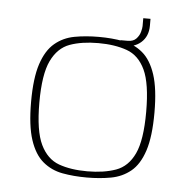

<svg xmlns="http://www.w3.org/2000/svg" viewBox="-41 -509 543 555"><g transform="rotate(5 230.0 -231.5)"><path d="M230 5Q192 5 159.5 -1Q127 -7 102.5 -27.5Q78 -48 64.5 -89Q51 -130 51 -199Q51 -268 64.5 -309Q78 -350 102.5 -370.5Q127 -391 159.5 -397Q192 -403 230 -403Q268 -403 300.5 -397Q333 -391 357.5 -370.5Q382 -350 395.5 -309Q409 -268 409 -199Q409 -129 395.5 -88Q382 -47 357.5 -27Q333 -7 300.5 -1Q268 5 230 5ZM230 -13Q278 -13 313 -25.5Q348 -38 366.5 -77.5Q385 -117 385 -199Q385 -281 366.5 -320.5Q348 -360 313 -372.5Q278 -385 230 -385Q182 -385 147.5 -372.5Q113 -360 94 -320.5Q75 -281 75 -199Q75 -117 94 -77.5Q113 -38 147.5 -25.5Q182 -13 230 -13ZM298 -383 293 -399H314Q330 -399 338.5 -408Q347 -417 350 -428Q353 -439 353 -445V-468H374V-448Q374 -417 353.5 -399Q333 -381 298 -383Z"/></g></svg>

Font: Genos Thin
Style: Regular
Weight: 100
Designer: Robert E. Leuschke
Foundry: Robert E. Leuschke
Version: Version 1.010